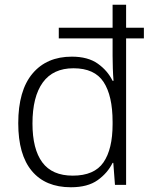

<svg xmlns="http://www.w3.org/2000/svg" viewBox="-20 -780 640 810"><path d="M279 10Q172 10 114.5 -58.5Q57 -127 57 -260Q57 -398 117 -469.5Q177 -541 283 -541Q351 -541 392.5 -511.5Q434 -482 455 -439H459Q457 -462 456 -491Q455 -520 455 -544V-618H228V-663H455V-760H512V-663H587V-618H512V0H465L458 -93H455Q434 -50 392 -20Q350 10 279 10ZM287 -39Q378 -39 416.5 -95Q455 -151 455 -256V-266Q455 -376 417 -434Q379 -492 290 -492Q204 -492 160.5 -432Q117 -372 117 -259Q117 -151 158.5 -95Q200 -39 287 -39Z"/></svg>

Font: Noto Sans Arabic UI Lt
Style: Regular
Weight: 300
Designer: Monotype Design Team, Nadine Chahine and Nizar Qandah
Foundry: Monotype Imaging Inc.
Version: Version 2.010; ttfautohint (v1.8.4.7-5d5b)